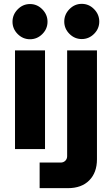

<svg xmlns="http://www.w3.org/2000/svg" viewBox="-20 -775 581 998"><path d="M58 0V-513H214V0ZM136 -571Q99 -571 72 -598Q45 -625 45 -662Q45 -699 72 -726.5Q99 -754 136 -754Q173 -754 200 -726.5Q227 -699 227 -662Q227 -625 200 -598Q173 -571 136 -571ZM186 203V70H295Q310 70 319.5 60.5Q329 51 329 37V-513H484V53Q484 122 444 162.5Q404 203 333 203ZM405 -572Q368 -572 341 -599Q314 -626 314 -663Q314 -700 341 -727.5Q368 -755 405 -755Q442 -755 469 -727.5Q496 -700 496 -663Q496 -626 469 -599Q442 -572 405 -572Z"/></svg>

Font: MuseoModerno Thin
Style: Bold
Weight: 700
Version: Version 1.003